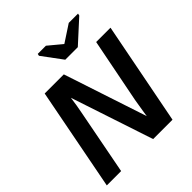

<svg xmlns="http://www.w3.org/2000/svg" viewBox="-237 -1054 1213 1213"><g transform="rotate(-45 369.5 -448.0)"><path d="M605 0H432L249 -552Q241 -490 230 -436L146 0H18L151 -688H322L506 -131L512 -171L526 -256L611 -688H739ZM654 -882 506 -747H394L294 -882L297 -896H370L459 -822H461L574 -896H657Z"/></g></svg>

Font: Libra Sans
Style: Bold Italic
Weight: 700
Italic angle: -12°
Foundry: Context Ltd
Version: Version 1.002